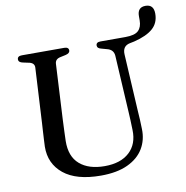

<svg xmlns="http://www.w3.org/2000/svg" viewBox="-92 -936 1004 1039"><g transform="rotate(-10 410.0 -416.5)"><path d="M586 -294.5 568 -610Q565.5 -644.5 529 -653L502 -660.5Q478 -665.5 478 -681.5Q478 -700 502 -700H639Q691.5 -700 711.2 -719.5Q731 -739 731 -775.5V-799Q731 -847.5 775.5 -847.5Q820.5 -847.5 820.5 -797Q820.5 -746 786 -715.5Q751.5 -685 682 -668L657.5 -663Q615.5 -654.5 618.5 -607.5L636 -296.5Q638 -270.5 639.2 -245.8Q640.5 -221 641 -194.5Q643 -134.5 614.5 -87Q586 -39.5 527.2 -12Q468.5 15.5 379.5 15.5Q245 15.5 175.2 -41.2Q105.5 -98 107 -191.5Q107.5 -206.5 108.8 -230.2Q110 -254 111.5 -278Q113 -302 114 -318.5L130.5 -622.5Q131.5 -649 97.5 -654.5L69.5 -660.5Q45.5 -665 45.5 -681.5Q45.5 -700 70.5 -700H303Q327.5 -700 327.5 -681.5Q327.5 -666 303.5 -660.5L275.5 -654.5Q245.5 -649 244 -623L228 -319.5Q226 -283.5 225.2 -254Q224.5 -224.5 223.5 -202Q222 -117 271.5 -74.2Q321 -31.5 408.5 -31.5Q496.5 -31.5 544.5 -76Q592.5 -120.5 590 -197.5Q589.5 -229.5 588.2 -252Q587 -274.5 586 -294.5Z"/></g></svg>

Font: Fraunces 9pt
Style: Regular
Weight: 400
Version: Version 1.000;[b76b70a41]